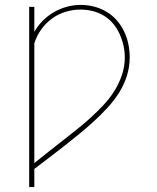

<svg xmlns="http://www.w3.org/2000/svg" viewBox="-20 -763 640 783"><path d="M99 0V-735H120V-633Q134 -658 154.5 -678.5Q175 -699 200 -713.5Q225 -728 253 -735.5Q281 -743 310 -743Q337 -743 364 -736Q391 -729 414.5 -715Q438 -701 456 -680.5Q474 -660 486 -635Q498 -610 503.5 -583Q509 -556 509 -529Q509 -490 497 -452.5Q485 -415 464 -382.5Q443 -350 416.5 -321.5Q390 -293 361.5 -267Q333 -241 303 -216.5Q273 -192 242.5 -168Q212 -144 181 -120.5Q150 -97 120 -74V0ZM120 -98Q148 -121 177 -143.5Q206 -166 235 -189Q264 -212 292.5 -234.5Q321 -257 348 -281.5Q375 -306 400.5 -333Q426 -360 445.5 -390.5Q465 -421 477 -456.5Q489 -492 489 -528Q489 -553 483.5 -577.5Q478 -602 467.5 -625Q457 -648 441 -667Q425 -686 403.5 -699Q382 -712 357.5 -718Q333 -724 308 -724Q277 -724 246.5 -714.5Q216 -705 191 -686.5Q166 -668 147.5 -642Q129 -616 120 -586Z"/></svg>

Font: Zed Sans Thin Extended
Style: Regular
Weight: 100
Width: 7
Designer: Belleve Invis
Foundry: Belleve Invis
Version: Version 1.0.0; ttfautohint (v1.8.4)